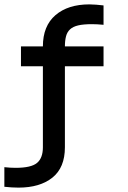

<svg xmlns="http://www.w3.org/2000/svg" viewBox="-20 -668 586 881"><path d="M176.8 -363.8H76.2V-455.1H176.8Q176.8 -548.8 234.4 -598.4Q292 -647.9 390.1 -647.9Q404.8 -647.9 421.4 -646.5Q438 -645 455.1 -643.1V-554.2Q425.8 -557.1 401.9 -557.1Q362.8 -557.1 338.9 -551.5Q314.9 -545.9 301.5 -533.4Q288.1 -521 283 -501.5Q277.8 -481.9 277.8 -455.1H455.1V-363.8H277.8V7.8Q277.8 101.1 220.5 147Q163.1 192.9 64.9 192.9Q49.8 192.9 33.4 191.9Q17.1 190.9 0 189V99.1Q27.8 102.1 51.8 102.1Q123 102.1 149.9 79.6Q176.8 57.1 176.8 7.8Z"/></svg>

Font: Anonymous Pro
Style: Bold
Weight: 700
Monospace: yes
Designer: Mark Simonson
Version: Version 1.003